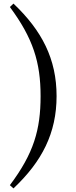

<svg xmlns="http://www.w3.org/2000/svg" viewBox="-20 -842 425 1069"><path d="M206 -307C206 -120 168 12 35 189L55 207C214 57 295 -101 295 -307C295 -513 214 -671 55 -822L35 -803C164 -629 206 -495 206 -307Z"/></svg>

Font: GenKiMin2 TW SB
Style: Regular
Weight: 600
Version: Version 2.100;PS 2.1;hotconv 16.6.51;makeotf.lib2.5.65220 DE